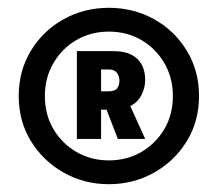

<svg xmlns="http://www.w3.org/2000/svg" viewBox="-20 -746 558 492"><path d="M259 -274Q196 -274 143.5 -303.5Q91 -333 59.5 -384Q28 -435 28 -500Q28 -565 59.5 -616.5Q91 -668 143.5 -697Q196 -726 259 -726Q322 -726 374.5 -697Q427 -668 458.5 -616.5Q490 -565 490 -500Q490 -435 458.5 -384Q427 -333 374.5 -303.5Q322 -274 259 -274ZM259 -335Q305 -335 342 -356.5Q379 -378 401 -415Q423 -452 423 -500Q423 -547 401 -584.5Q379 -622 342 -643.5Q305 -665 259 -665Q213 -665 176 -643.5Q139 -622 117 -584.5Q95 -547 95 -500Q95 -452 117 -415Q139 -378 176 -356.5Q213 -335 259 -335ZM177 -615H270Q311 -615 331.5 -595.5Q352 -576 352 -541Q352 -521 342.5 -502.5Q333 -484 314 -474L352 -390H282L253 -465H239V-390H177ZM258 -512Q274 -512 280 -519.5Q286 -527 286 -539Q286 -551 279.5 -559.5Q273 -568 259 -568H239V-512Z"/></svg>

Font: Synthetic SemiBold
Style: Regular
Weight: 600
Designer: Santiago Orozco
Foundry: Typemade
Version: Version 2.000; ttfautohint (v1.8.4.7-5d5b)